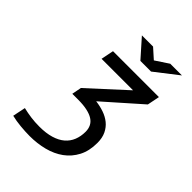

<svg xmlns="http://www.w3.org/2000/svg" viewBox="-260 -922 1044 1044"><g transform="rotate(45 261.5 -400.5)"><path d="M448.2 -225.6Q448.2 -163.6 425 -119.4Q401.9 -75.2 362.5 -46.6Q323.2 -18.1 271 -4.6Q218.8 8.8 161.1 8.8Q144 8.8 126 7.8Q107.9 6.8 89.6 5.1Q71.3 3.4 53.5 0.5Q35.6 -2.4 20 -6.3L35.2 -80.6Q65.9 -73.2 96.4 -69.1Q127 -64.9 162.1 -64.9Q213.4 -64.9 250.7 -76.2Q288.1 -87.4 312.3 -108.2Q336.4 -128.9 348.1 -158.2Q359.9 -187.5 359.9 -223.1Q359.9 -245.6 351.3 -263.4Q342.8 -281.2 324.2 -293.2Q305.7 -305.2 276.6 -311.5Q247.6 -317.9 206.5 -317.9H162.6L173.3 -373L382.8 -564.9H140.6L155.3 -638.2H508.3L494.1 -567.4L283.2 -380.9Q315.9 -377 345.9 -366.7Q376 -356.4 398.7 -338.1Q421.4 -319.8 434.8 -292Q448.2 -264.2 448.2 -225.6ZM205.6 -810.1H291.5L347.7 -759.8L423.8 -810.1H513.7L379.9 -706.1H297.9ZM-27.3 -638.2Z"/></g></svg>

Font: Code New Roman
Style: Italic
Weight: 400
Italic angle: -11°
Monospace: yes
Designer: Sam Radian
Foundry: Code New Roman
Version: Version 1.508 October 19, 2014